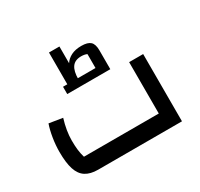

<svg xmlns="http://www.w3.org/2000/svg" viewBox="-158 -962 1210 1162"><g transform="rotate(-30 446.5 -381.5)"><path d="M214 0Q161 0 128 -21Q95 -42 80 -88Q65 -134 65 -210Q65 -257 73 -306.5Q81 -356 94 -393L188 -378Q176 -339 170 -302.5Q164 -266 164 -233Q164 -195 167.5 -166Q171 -137 179 -111H702V-470H800V0ZM311 -533V-763H384V-646Q400 -671 429 -685.5Q458 -700 500 -700Q544 -700 563 -682.5Q582 -665 582 -622V-533H508V-638Q501 -642 490 -644Q479 -646 468 -646Q424 -646 404 -618Q384 -590 384 -533ZM281 -490V-541H582V-490Z"/></g></svg>

Font: Changa Medium
Style: Regular
Weight: 500
Designer: Eduardo Rodriguez Tunni
Foundry: Eduardo Rodriguez Tunni
Version: Version 3.003